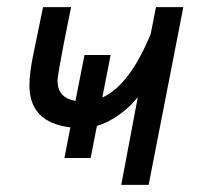

<svg xmlns="http://www.w3.org/2000/svg" viewBox="-20 -518 558 538"><path d="M233.9 -75.2H160.6Q163.1 -89.4 168.7 -117.9Q174.3 -146.5 177.2 -161.1Q62.5 -174.8 62.5 -278.8Q62.5 -296.9 65.4 -319.1Q68.4 -341.3 72.3 -360.6Q76.2 -379.9 85 -421.9Q93.8 -463.9 100.6 -498H179.2Q178.2 -493.2 170.9 -457Q163.6 -420.9 157.7 -390.6Q151.9 -360.4 146.5 -329.8Q141.1 -299.3 141.1 -292.5Q141.1 -243.7 191.4 -235.4Q195.8 -258.8 204.6 -302.2Q213.4 -345.7 216.8 -363.8H290Q286.1 -344.2 278.3 -304.2Q270.5 -264.2 266.6 -244.6Q343.3 -279.3 402.3 -422.9L417 -498H493.7Q473.1 -392.6 445.1 -249Q417 -105.5 396.5 0H319.8L366.2 -246.1Q345.2 -218.8 314 -196.5Q282.7 -174.3 251.5 -165Q248.5 -149.9 242.7 -119.9Q236.8 -89.8 233.9 -75.2Z"/></svg>

Font: Fantasque Sans Mono
Style: Italic
Weight: 400
Italic angle: -11°
Monospace: yes
Designer: Jany Belluz
Version: Version 1.8.0 ; ttfautohint (v1.8.2)